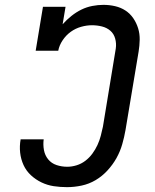

<svg xmlns="http://www.w3.org/2000/svg" viewBox="-20 -763 640 791"><path d="M256 8Q228 8 201.5 4Q175 0 151 -11.5Q127 -23 107.5 -41Q88 -59 77 -83Q66 -107 63 -134Q60 -161 65 -189H160Q157 -167 161 -145Q165 -123 178.5 -106.5Q192 -90 213 -83Q234 -76 257 -76Q276 -76 295.5 -82Q315 -88 331.5 -100.5Q348 -113 360.5 -130Q373 -147 381.5 -165.5Q390 -184 395 -203Q400 -222 404 -241L457 -563Q460 -584 454.5 -604Q449 -624 434.5 -636.5Q420 -649 400 -654Q380 -659 359 -659Q337 -659 314 -652.5Q291 -646 271.5 -632Q252 -618 238 -597Q224 -576 220 -554H127L157 -735H250L238 -663Q255 -682 274.5 -697.5Q294 -713 315.5 -723.5Q337 -734 360.5 -738.5Q384 -743 406 -743Q431 -743 454.5 -737.5Q478 -732 497 -719.5Q516 -707 529 -688Q542 -669 549 -646.5Q556 -624 555.5 -599Q555 -574 551 -550L497 -227Q492 -198 483.5 -168.5Q475 -139 460 -112Q445 -85 423 -61Q401 -37 374 -21Q347 -5 316.5 1.5Q286 8 256 8Z"/></svg>

Font: Iosevka Etoile Medium
Style: Italic
Weight: 500
Italic angle: -9°
Designer: Belleve Invis
Foundry: Belleve Invis
Version: Version 22.1.2; ttfautohint (v1.8.4)